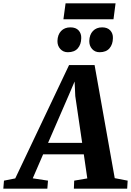

<svg xmlns="http://www.w3.org/2000/svg" viewBox="-96 -1138 790 1158"><path d="M-76 0 -72 -48.5 -4 -62 320.5 -745.5H474.5L596 -63.5L674 -48.5L671 0H349.5L351.5 -48.5L430.5 -62L409.5 -207H164L101.5 -62.5L193.5 -48.5L189.5 0ZM194 -276.5H399.5L358 -558.5L354 -646.5L318.5 -563.5ZM313 -823Q285.5 -823 267.8 -842.5Q250 -862 250.5 -891Q251.5 -929 272.5 -951Q293.5 -973 328.5 -973Q361.5 -973 378.2 -954.5Q395 -936 394 -908Q393.5 -870 373.2 -846.5Q353 -823 313 -823ZM504.5 -823Q477 -823 459.5 -842.5Q442 -862 442.5 -891Q443.5 -929 464.5 -951Q485.5 -973 520 -973Q552 -973 569 -954.5Q586 -936 585 -908Q584.5 -870 564.2 -846.5Q544 -823 504.5 -823ZM299.5 -1118H601L588.5 -1022H286.5Z"/></svg>

Font: Merriweather 20pt ExtraBold
Style: Italic
Weight: 800
Italic angle: -7.8°
Version: Version 2.101